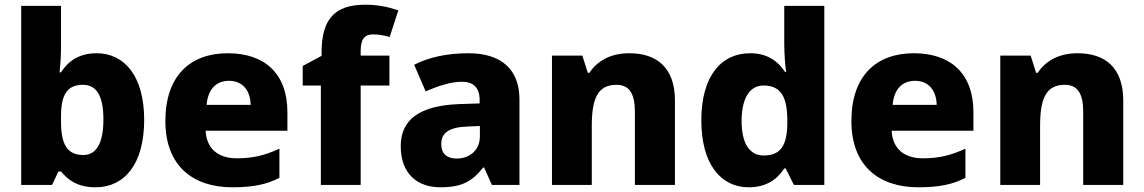

<svg xmlns="http://www.w3.org/2000/svg" viewBox="-20 -785 4855 815"><path d="M239 -585V-760H70V0H201L228 -57H239C268 -23 306 10 386 10C508 10 592 -88 592 -276C592 -461 509 -559 390 -559C313 -559 268 -523 239 -478H233C236 -508 239 -545 239 -585ZM332 -425C391 -425 419 -376 419 -278C419 -179 390 -127 334 -127C263 -127 239 -175 239 -270V-292C239 -384 266 -425 332 -425Z M947 -559C789 -559 682 -465 682 -271C682 -78 802 10 966 10C1057 10 1113 -3 1166 -30V-154C1106 -126 1054 -113 985 -113C901 -113 856 -159 853 -230H1200V-309C1200 -473 1103 -559 947 -559ZM952 -442C1012 -442 1043 -398 1044 -340H857C863 -408 899 -442 952 -442Z M1633 -422V-549H1511V-569C1511 -618 1527 -639 1563 -639C1590 -639 1614 -634 1634 -628L1671 -741C1626 -756 1584 -765 1530 -765C1401 -765 1345 -704 1345 -562V-548L1265 -505V-422H1342V0H1511V-422Z M1969 -559C1875 -559 1798 -541 1738 -510L1787 -397C1839 -420 1894 -438 1940 -438C1987 -438 2016 -416 2016 -359V-346L1925 -343C1765 -336 1681 -280 1681 -165C1681 -46 1753 10 1849 10C1941 10 1984 -15 2031 -74H2035L2068 0H2185V-363C2185 -491 2107 -559 1969 -559ZM1966 -248 2017 -250V-206C2017 -147 1973 -112 1918 -112C1879 -112 1853 -131 1853 -173C1853 -219 1882 -245 1966 -248Z M2651 -559C2575 -559 2517 -529 2482 -476H2475L2452 -549H2323V0H2492V-250C2492 -363 2515 -425 2597 -425C2652 -425 2675 -386 2675 -311V0H2845V-358C2845 -499 2767 -559 2651 -559Z M3158 10C3235 10 3281 -26 3309 -70H3315L3350 0H3479V-760H3309V-598C3309 -557 3313 -505 3317 -479H3313C3283 -524 3239 -559 3164 -559C3041 -559 2957 -462 2957 -274C2957 -88 3040 10 3158 10ZM3222 -125C3164 -125 3128 -172 3128 -271C3128 -371 3164 -422 3221 -422C3298 -422 3322 -369 3322 -272V-257C3320 -168 3294 -125 3222 -125Z M3859 -559C3701 -559 3594 -465 3594 -271C3594 -78 3714 10 3878 10C3969 10 4025 -3 4078 -30V-154C4018 -126 3966 -113 3897 -113C3813 -113 3768 -159 3765 -230H4112V-309C4112 -473 4015 -559 3859 -559ZM3864 -442C3924 -442 3955 -398 3956 -340H3769C3775 -408 3811 -442 3864 -442Z M4554 -559C4478 -559 4420 -529 4385 -476H4378L4355 -549H4226V0H4395V-250C4395 -363 4418 -425 4500 -425C4555 -425 4578 -386 4578 -311V0H4748V-358C4748 -499 4670 -559 4554 -559Z"/></svg>

Font: Noto Sans Lao ExtraBold
Style: Regular
Weight: 800
Designer: Monotype Design Team
Foundry: Monotype Imaging Inc.
Version: Version 2.003